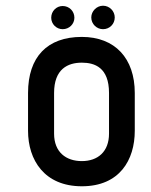

<svg xmlns="http://www.w3.org/2000/svg" viewBox="-20 -641 528 671"><path d="M451 -316C451 -437 382 -512 266 -512C145 -512 78 -442 78 -316V-184C78 -82 135 10 266 10C398 10 451 -82 451 -184ZM361 -174C361 -111 322 -78 266 -78C211 -78 169 -109 169 -174V-316C169 -400 217 -422 266 -422C311 -422 361 -405 361 -316ZM240 -579C240 -602 222 -620 199 -620C177 -620 159 -602 159 -579C159 -557 177 -539 199 -539C222 -539 240 -557 240 -579ZM340 -539C363 -539 381 -557 381 -580C381 -602 363 -621 340 -621C318 -621 299 -602 299 -580C299 -557 318 -539 340 -539Z"/></svg>

Font: Advent Pro
Style: SemiBold
Weight: 600
Designer: Andreas Kalpakidis
Foundry: Andreas Kalpakidis
Version: Version 2.002 2008